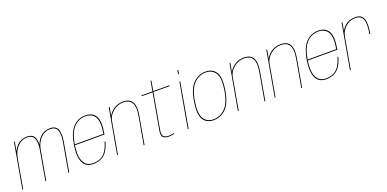

<svg xmlns="http://www.w3.org/2000/svg" viewBox="-12 -1555 4801 2382"><g transform="rotate(-20 2389.0 -364.0)"><path d="M-3.5 0H7.5L92.5 -481L112 -592H101ZM300.5 0H311.5L379.5 -384.5Q397 -484 374 -541Q351 -598 270.5 -598Q196 -598 141.5 -545Q87 -492 71 -402L76 -388Q91.5 -475 144.8 -531Q198 -587 269.5 -587Q342 -587 363.5 -533.5Q385 -480 368.5 -386.5ZM604 0H615L683 -384.5Q700.5 -484 677.5 -541Q654.5 -598 574.5 -598Q500 -598 445.2 -545Q390.5 -492 374.5 -402L380 -388Q395 -475 448.5 -531Q502 -587 573 -587Q646 -587 667.2 -533.5Q688.5 -480 672 -386.5Z M934.5 4 936.5 -7Q845 -7 810.5 -83Q775.5 -158.5 798 -299Q823 -454 888.5 -520.5Q953.5 -586.5 1039.5 -586.5Q1128 -586.5 1166.5 -521Q1203.5 -456.5 1177.5 -304.5H794L792 -293H1187.5Q1188.5 -298 1189 -301.5Q1217 -461 1177.5 -529.5Q1137.5 -597.5 1041.5 -597.5Q948.5 -597.5 880.5 -528Q812.5 -458.5 786.5 -299Q763.5 -153.5 800 -74.5Q836.5 4 934.5 4ZM936.5 -7 934.5 4Q991.5 4 1040.5 -18.5Q1089 -41 1121.5 -93Q1153 -144.5 1169.5 -209H1158Q1142.5 -149.5 1112 -99Q1081 -48.5 1035 -27.5Q988 -7 936.5 -7Z M1247.5 0H1258.5L1340.5 -463.5L1364.5 -593H1353ZM1598.5 0H1609.5L1674.5 -369Q1694.5 -483.5 1662 -541.2Q1629.5 -599 1542 -599Q1461.5 -599 1401.2 -550.2Q1341 -501.5 1329.5 -436.5L1331 -413.5Q1343.5 -486 1403.8 -537Q1464 -588 1541 -588Q1620.5 -588 1652 -534Q1683.5 -480 1664 -371Z M1930 5Q1967.5 5 2002.5 -5L2004.5 -16Q1968 -6 1932 -6Q1885.5 -6 1865 -27.2Q1844.5 -48.5 1855.5 -112L1938.5 -581H2152L2154 -592H1940.5L1963.5 -724.5H1952.5L1929.5 -592H1785.5L1783.5 -581H1927.5L1843.5 -106Q1832 -39.5 1857.2 -17.2Q1882.5 5 1930 5Z M2181 0H2192L2296.5 -593H2285.5ZM2310.5 -733 2301 -681.5H2312L2321.5 -733Z M2524.5 4Q2616.5 4 2686.5 -63.5Q2756.5 -131 2783.5 -296.5Q2810 -462 2766.2 -530Q2722.5 -598 2630.5 -598Q2538 -598 2467.8 -530.2Q2397.5 -462.5 2371 -296.5Q2344.5 -131.5 2388.2 -63.8Q2432 4 2524.5 4ZM2526 -7Q2441.5 -7 2399.2 -71.5Q2357 -136 2382.5 -296.5Q2408.5 -456.5 2476.2 -521.8Q2544 -587 2628.5 -587Q2713 -587 2755.5 -522.2Q2798 -457.5 2772 -296.5Q2746 -137 2678.2 -72Q2610.5 -7 2526 -7Z M2842 0H2853L2935 -463.5L2959 -593H2947.5ZM3193 0H3204L3269 -369Q3289 -483.5 3256.5 -541.2Q3224 -599 3136.5 -599Q3056 -599 2995.8 -550.2Q2935.5 -501.5 2924 -436.5L2925.5 -413.5Q2938 -486 2998.2 -537Q3058.5 -588 3135.5 -588Q3215 -588 3246.5 -534Q3278 -480 3258.5 -371Z M3328 0H3339L3421 -463.5L3445 -593H3433.5ZM3679 0H3690L3755 -369Q3775 -483.5 3742.5 -541.2Q3710 -599 3622.5 -599Q3542 -599 3481.8 -550.2Q3421.5 -501.5 3410 -436.5L3411.5 -413.5Q3424 -486 3484.2 -537Q3544.5 -588 3621.5 -588Q3701 -588 3732.5 -534Q3764 -480 3744.5 -371Z M4009 4 4011 -7Q3919.5 -7 3885 -83Q3850 -158.5 3872.5 -299Q3897.5 -454 3963 -520.5Q4028 -586.5 4114 -586.5Q4202.5 -586.5 4241 -521Q4278 -456.5 4252 -304.5H3868.5L3866.5 -293H4262Q4263 -298 4263.5 -301.5Q4291.5 -461 4252 -529.5Q4212 -597.5 4116 -597.5Q4023 -597.5 3955 -528Q3887 -458.5 3861 -299Q3838 -153.5 3874.5 -74.5Q3911 4 4009 4ZM4011 -7 4009 4Q4066 4 4115 -18.5Q4163.5 -41 4196 -93Q4227.5 -144.5 4244 -209H4232.5Q4217 -149.5 4186.5 -99Q4155.5 -48.5 4109.5 -27.5Q4062.5 -7 4011 -7Z M4702 -337.5H4713.5Q4738 -476 4712.2 -536.8Q4686.5 -597.5 4607 -597.5Q4523.5 -597.5 4469 -549Q4414.5 -500.5 4403 -434.5L4407 -419.5Q4418.5 -483.5 4472 -535Q4525.5 -586.5 4606 -586.5Q4677.5 -586.5 4701.8 -529.5Q4726 -472.5 4702 -337.5ZM4322 0H4333L4414.5 -461.5L4437.5 -592H4426.5Z"/></g></svg>

Font: Anybody Thin
Style: Italic
Weight: 100
Italic angle: -10°
Designer: Tyler Finck
Foundry: Etcetera Type Company
Version: Version 1.114;gftools[0.9.25]